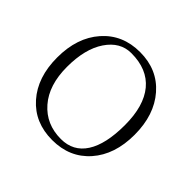

<svg xmlns="http://www.w3.org/2000/svg" viewBox="-127 -606 745 745"><g transform="rotate(45 245.5 -233.5)"><path d="M267.1 -19Q334.5 -19 369.6 -73.7Q404.8 -128.4 404.8 -232.9Q404.8 -337.9 358.9 -393.1Q313 -448.2 225.1 -448.2Q164.1 -448.2 125 -390.4Q85.9 -332.5 85.9 -233.9Q85.9 -133.8 136 -76.4Q186 -19 267.1 -19ZM246.1 7.8Q149.9 7.8 91.6 -58.1Q33.2 -124 33.2 -232.9Q33.2 -341.8 91.8 -408.4Q150.4 -475.1 246.1 -475.1Q341.8 -475.1 399.9 -408.4Q458 -341.8 458 -232.9Q458 -124 399.9 -58.1Q341.8 7.8 246.1 7.8Z"/></g></svg>

Font: Resagokr
Style: Light
Weight: 300
Designer: gluk
Foundry: gluk
Version: Version 0.95